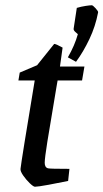

<svg xmlns="http://www.w3.org/2000/svg" viewBox="-20 -701 393 730"><path d="M58 -59Q61 -88 112 -395H50L55 -425L121 -453L186 -534Q193 -534 218 -520L208 -448H301L292 -395H199Q197 -382 195 -372Q193 -362 192 -354Q170 -225 160 -162Q150 -99 150 -82Q150 -64 163 -61Q171 -59 244 -59L239 -13Q206 -6 165 1.5Q124 9 113 9Q107 9 93 -4.5Q79 -18 68 -34Q57 -50 58 -59ZM238 -483Q264 -528 276 -571Q274 -573 266.5 -579.5Q259 -586 260 -592L272 -671Q289 -676 305.5 -678.5Q322 -681 329 -681Q333 -681 343.5 -669.5Q354 -658 353 -654Q343 -601 320 -552.5Q297 -504 269 -466Z"/></svg>

Font: Grenze
Style: Italic
Weight: 400
Italic angle: -10°
Designer: Renata Polastri
Foundry: Omnibus-Type
Version: Version 1.002; ttfautohint (v1.8)